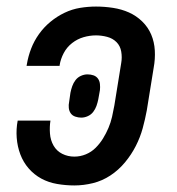

<svg xmlns="http://www.w3.org/2000/svg" viewBox="-20 -558 540 586"><path d="M207 8Q181 8 154.5 3.5Q128 -1 106 -13Q84 -25 67.5 -44Q51 -63 42 -87Q33 -111 31 -137.5Q29 -164 34 -190H134Q131 -171 132.5 -150.5Q134 -130 143.5 -113.5Q153 -97 170 -88.5Q187 -80 207 -80Q225 -80 242 -87Q259 -94 272 -107Q285 -120 294.5 -135.5Q304 -151 311 -167.5Q318 -184 322 -201.5Q326 -219 329 -236L350 -366Q353 -383 350 -400.5Q347 -418 335.5 -429.5Q324 -441 307 -445.5Q290 -450 273 -450Q254 -450 235 -444.5Q216 -439 200 -426.5Q184 -414 174.5 -396Q165 -378 162 -359Q162 -359 162 -358Q162 -357 162 -357H61Q61 -358 61.5 -359Q62 -360 62 -362Q66 -386 75 -409.5Q84 -433 99 -454Q114 -475 134 -491.5Q154 -508 177 -519Q200 -530 224.5 -534Q249 -538 273 -538Q299 -538 325 -534Q351 -530 373.5 -520Q396 -510 414 -492.5Q432 -475 441.5 -452.5Q451 -430 452.5 -404Q454 -378 449 -351L428 -221Q423 -194 415.5 -166.5Q408 -139 394.5 -112.5Q381 -86 361.5 -62.5Q342 -39 317 -22.5Q292 -6 263.5 1Q235 8 207 8ZM228 -199Q219 -199 210 -202Q201 -205 196 -212Q191 -219 190 -228.5Q189 -238 191 -247L195 -275Q197 -285 200.5 -295Q204 -305 210.5 -313.5Q217 -322 227 -326.5Q237 -331 247 -331Q257 -331 265.5 -328Q274 -325 279 -318Q284 -311 285 -301.5Q286 -292 285 -283L280 -255Q278 -245 274.5 -235Q271 -225 264.5 -216.5Q258 -208 248 -203.5Q238 -199 228 -199Z"/></svg>

Font: Iosevka Curly Semibold Oblique
Style: Regular
Weight: 600
Italic angle: -9°
Monospace: yes
Designer: Belleve Invis
Foundry: Belleve Invis
Version: Version 11.1.0; ttfautohint (v1.8.3)